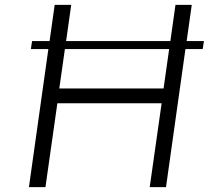

<svg xmlns="http://www.w3.org/2000/svg" viewBox="-20 -770 907 790"><path d="M814 -568H743L663 0H596L645 -345H216L167 0H99L179 -568H107L112 -601H184L205 -750H273L252 -601H681L702 -750H769L748 -601H819ZM676 -568H247L224 -406H653Z"/></svg>

Font: Oakes Grotesk Light
Style: Italic
Weight: 300
Italic angle: -8°
Designer: Samuel Oakes
Foundry: Samuel Oakes
Version: Version 1.000;PS 001.000;hotconv 1.0.88;makeotf.lib2.5.64775